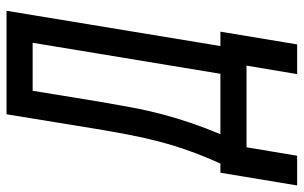

<svg xmlns="http://www.w3.org/2000/svg" viewBox="-239 -584 930 588"><g transform="rotate(-90 226.0 -290.0)"><path d="M-48 155 -9 -80H19Q40 -126 57 -173Q74 -220 86.5 -268Q99 -316 108 -363.5Q117 -411 125 -459L170 -735H487L379 -80H423L384 155H293L319 0H69L43 155ZM109 -80H294L389 -655H242L208 -447Q200 -401 191.5 -354.5Q183 -308 171 -262Q159 -216 143.5 -170.5Q128 -125 109 -80Z"/></g></svg>

Font: Iosevka Term Curly Medium
Style: Italic
Weight: 500
Italic angle: -9°
Designer: Belleve Invis
Foundry: Belleve Invis
Version: Version 32.3.0